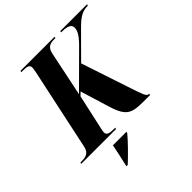

<svg xmlns="http://www.w3.org/2000/svg" viewBox="-284 -877 1261 1261"><g transform="rotate(-45 346.5 -246.5)"><path d="M-38 0H286L289 -10H276C240 -10 214 -14 214 -40C214 -50 217 -63 220 -77L273 -317L296 -339L351 -159C391 -22 420 0 536 0H602L604 -10H600C580 -10 572 -37 535 -148L429 -467L588 -627C646 -686 678 -704 728 -704L731 -714H482L480 -704C523 -704 565 -699 565 -663C565 -633 547 -602 486 -543L276 -334L341 -647C351 -697 381 -704 415 -704H427L429 -714H112L111 -704H123C163 -704 184 -699 183 -673C183 -666 181 -656 178 -638L56 -66C46 -17 13 -10 -22 -10H-34ZM163 214 162 221H174C217 181 288 110 319 71L322 61H196C187 109 177 154 163 214Z"/></g></svg>

Font: Noto Serif Display Condensed ExtraBold
Style: Italic
Weight: 800
Width: 3
Italic angle: -12°
Designer: Monotype Design Team
Foundry: Monotype Imaging Inc.
Version: Version 2.009